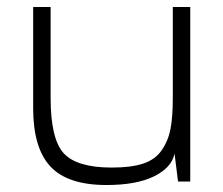

<svg xmlns="http://www.w3.org/2000/svg" viewBox="-20 -520 640 550"><path d="M525 -500H475V-120L480 -80L490 0H525ZM480 -80 475 -120V-240Q475 -185 468.5 -151Q462 -117 443.5 -90Q425 -63 390.5 -51.5Q356 -40 300 -40Q200 -40 162.5 -81Q125 -122 125 -240V-500H75V-210Q75 -96 124.5 -43Q174 10 285 10Q371 10 421.5 -15Q472 -40 480 -80Z"/></svg>

Font: Millimetre
Style: Light
Weight: 200
Designer: Jérémy Landes
Version: Version 1.0